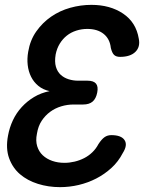

<svg xmlns="http://www.w3.org/2000/svg" viewBox="-20 -760 640 790"><path d="M551 -601Q558 -567 537 -546.5Q516 -526 474 -526Q458 -526 449.5 -534Q441 -542 436 -563Q432 -600 406.5 -620.5Q381 -641 339 -641Q316 -641 294 -634Q272 -627 255 -613.5Q238 -600 226 -580.5Q214 -561 209 -536Q204 -506 210 -485.5Q216 -465 229.5 -452.5Q243 -440 262 -434Q281 -428 301 -428H340Q365 -428 375 -416Q385 -404 380 -379Q375 -354 361 -342Q347 -330 322 -330H283Q257 -330 232 -322.5Q207 -315 186.5 -300Q166 -285 151.5 -263Q137 -241 132 -210Q126 -181 133 -158.5Q140 -136 156 -121Q172 -106 195 -98Q218 -90 245 -90Q266 -90 287 -95Q308 -100 326.5 -109.5Q345 -119 360 -133.5Q375 -148 385 -167Q398 -187 410 -195.5Q422 -204 438 -204Q479 -204 492.5 -183.5Q506 -163 485 -130Q467 -95 438.5 -69Q410 -43 376 -25.5Q342 -8 304 1Q266 10 227 10Q179 10 136 -3.5Q93 -17 62.5 -43Q32 -69 17.5 -109Q3 -149 13 -202Q19 -235 33 -265Q47 -295 69.5 -319.5Q92 -344 120.5 -361Q149 -378 184 -385Q157 -391 138 -406.5Q119 -422 108 -444Q97 -466 94 -492.5Q91 -519 96 -547Q104 -595 129.5 -631Q155 -667 190.5 -691.5Q226 -716 269 -728Q312 -740 356 -740Q433 -740 486.5 -704Q540 -668 551 -601Z"/></svg>

Font: Maple Mono SemiBold
Style: Italic
Weight: 600
Italic angle: -10°
Monospace: yes
Designer: subframe7536
Version: Version 7.000